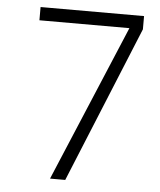

<svg xmlns="http://www.w3.org/2000/svg" viewBox="-51 -718 651 780"><g transform="rotate(5 275.0 -328.5)"><path d="M505 -674V-620L244 17H182L450 -620H83V-674Z"/></g></svg>

Font: Biryani ExtraLight
Style: Regular
Weight: 275
Designer: Dan Reynolds and Mathieu Reguer
Foundry: Dan Reynolds and Mathieu Reguer
Version: Version 1.004; ttfautohint (v1.1) -l 5 -r 5 -G 72 -x 0 -D la